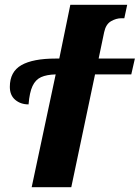

<svg xmlns="http://www.w3.org/2000/svg" viewBox="-20 -780 582 800"><path d="M212 -470Q174 -469 151 -458.5Q128 -448 115.5 -421.5Q103 -395 99 -345Q66 -345 43.5 -364Q21 -383 21 -418Q21 -481 69 -508.5Q117 -536 212 -536H227L273 -760H510L498 -704H486Q464 -704 442.5 -691.5Q421 -679 414 -646L391 -536H542L527 -470H376L277 0H112Z"/></svg>

Font: Noto Serif NarrowExtraBold
Style: Italic
Weight: 800
Width: 4
Italic angle: -12°
Designer: Monotype Design Team
Foundry: Monotype Imaging Inc.
Version: Version 1.001